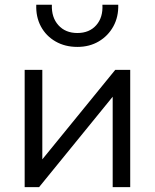

<svg xmlns="http://www.w3.org/2000/svg" viewBox="-20 -774 641 794"><path d="M82 0V-485H155V-115L456.5 -485H518.5V0H446V-374L141.5 0ZM300 -580Q249 -580 209.8 -602.5Q170.5 -625 149.2 -664.5Q128 -704 130 -754.5H194.5Q192.5 -702 221.5 -669.8Q250.5 -637.5 300 -637.5Q349.5 -637.5 378 -669.8Q406.5 -702 403.5 -754.5H469Q470.5 -704.5 448.8 -665Q427 -625.5 388.5 -602.8Q350 -580 300 -580Z"/></svg>

Font: Geologica ExtraLight
Style: Regular
Weight: 200
Designer: Sindre Bremnes, Frode Helland
Foundry: Monokrom Skriftforlag AS
Version: Version 1.010; ttfautohint (v1.8.4.7-5d5b);gftools[0.9.28]